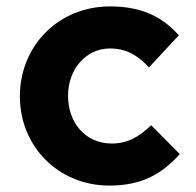

<svg xmlns="http://www.w3.org/2000/svg" viewBox="-20 -566 611 598"><path d="M321 12C428 12 488 -29 540 -86L451 -176C414 -141 379 -119 328 -119C245 -119 192 -185 192 -267V-269C192 -348 246 -415 322 -415C376 -415 410 -392 444 -356L537 -456C487 -512 424 -546 323 -546C159 -546 42 -420 42 -267V-265C42 -112 160 12 321 12Z"/></svg>

Font: Mission
Style: Bold
Weight: 700
Version: Version 1.000;FEAKit 1.0